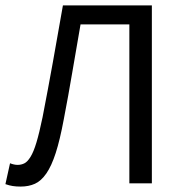

<svg xmlns="http://www.w3.org/2000/svg" viewBox="-20 -676 670 708"><path d="M56 12Q40 12 27 10Q14 8 0 3L17 -74Q32 -68 45 -68Q58 -68 69.5 -73.5Q81 -79 92.5 -97.5Q104 -116 114.5 -151Q125 -186 137 -244Q157 -347 175 -447Q193 -547 212 -656H540V0H457V-586H277Q261 -495 246.5 -409Q232 -323 215 -235Q201 -160 185.5 -112Q170 -64 151 -36.5Q132 -9 109 1.5Q86 12 56 12Z"/></svg>

Font: Giro Regular
Style: Regular
Weight: 400
Designer: Paul D. Hunt
Foundry: Adobe Systems Incorporated
Version: Version 1.000;PS 1.0;hotconv 1.0.88;makeotf.lib2.5.647800